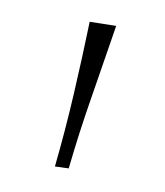

<svg xmlns="http://www.w3.org/2000/svg" viewBox="-46 -150 308 358"><g transform="rotate(10 108.5 29.0)"><path d="M80 167.5Q87.5 97 91.2 27.8Q95 -41.5 97 -109.5L147 -110.5Q136 -42.5 125 27Q113.5 96.5 106 166.5Z"/></g></svg>

Font: Heraclito Thin
Style: Regular
Weight: 100
Designer: Kostas Bartsokas (font) & Cristiano Sobral (main changes)
Foundry: Kostas Bartsokas (font) & Cristiano Sobral (main changes)
Version: Version 1.00;July 8, 2020;FontCreator 13.0.0.2655 64-bit